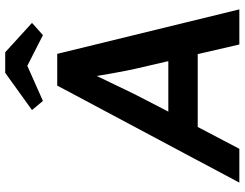

<svg xmlns="http://www.w3.org/2000/svg" viewBox="-121 -819 940 738"><g transform="rotate(-90 349.0 -450.0)"><path d="M16 0 389 -700H511L682 0H547L510 -160H230L146 0ZM289 -273H483L454 -398Q451 -410 446 -436Q441 -462 435.5 -492Q430 -522 426 -548Q425 -546 424 -544Q412 -519 399 -492Q386 -465 374 -440Q362 -415 352 -395ZM330 -755 295 -797 438 -900H517L630 -797L583 -755L465 -815Z"/></g></svg>

Font: Lexend Med
Style: Italic
Weight: 500
Italic angle: -8.13011°
Designer: Bonnie Shaver-Troup, Thomas Jockin
Foundry: Lexend
Version: Version 1.007